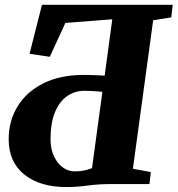

<svg xmlns="http://www.w3.org/2000/svg" viewBox="-20 -763 736 796"><path d="M255 12.5Q146 12.5 81 -39.2Q16 -91 16 -186Q16 -261.5 52.8 -321.8Q89.5 -382 159.2 -417.2Q229 -452.5 329 -452.5Q350 -452.5 373.5 -451.5Q397 -450.5 414 -449.5L445.5 -683L251 -668L186.5 -527.5L102.5 -540L154 -743H696L690 -691L615 -679L531 -63.5L605.5 -49.5L599.5 0H445Q389.5 0 344 6.2Q298.5 12.5 255 12.5ZM289 -52.5Q309.5 -52.5 326.8 -55.8Q344 -59 361.5 -66L404.5 -382Q394 -383.5 380.8 -384.5Q367.5 -385.5 354 -386Q340.5 -386.5 329.5 -386.5Q290 -386.5 258.2 -364.5Q226.5 -342.5 208 -298Q189.5 -253.5 189.5 -185.5Q189.5 -145 203.8 -115Q218 -85 240.5 -68.8Q263 -52.5 289 -52.5Z"/></svg>

Font: Merriweather 24pt Black
Style: Italic
Weight: 900
Italic angle: -7.8°
Designer: Eben Sorkin
Foundry: Eben Sorkin
Version: Version 2.101